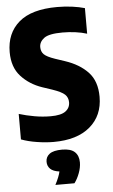

<svg xmlns="http://www.w3.org/2000/svg" viewBox="-64 -792 641 1088"><g transform="rotate(-5 256.0 -248.0)"><path d="M217.5 10Q174.5 10 124.2 2.2Q74 -5.5 34 -20.5V-165.5Q75 -153 121.2 -144.8Q167.5 -136.5 213.5 -136.5Q272.5 -136.5 298.2 -155.5Q324 -174.5 324 -206.5Q324 -233.5 306 -250.8Q288 -268 235.5 -286L180 -304.5Q108 -329 60.8 -380.8Q13.5 -432.5 13.5 -518.5Q13.5 -626 85.5 -688Q157.5 -750 303.5 -750Q348 -750 388.8 -744.5Q429.5 -739 460 -730V-584.5Q430 -594 393.8 -598.8Q357.5 -603.5 321.5 -603.5Q244.5 -603.5 216.5 -582.8Q188.5 -562 188.5 -532Q188.5 -506.5 204 -490.8Q219.5 -475 266 -459L321.5 -440.5Q403 -413.5 451 -362.5Q499 -311.5 499 -222.5Q499 -115.5 425.2 -52.8Q351.5 10 217.5 10ZM206 253.5Q229.5 208.5 235.5 179.5Q200 175 183.8 159Q167.5 143 167.5 118.5Q167.5 90.5 189.8 74Q212 57.5 261 57.5Q310.5 57.5 333 78.8Q355.5 100 355.5 138.5Q355.5 167 343.5 199Q331.5 231 314.5 253.5Z"/></g></svg>

Font: Encode Sans Condensed Condensed ExtraBold
Style: Regular
Weight: 800
Width: 3
Designer: Multiple Designers
Foundry: Impallari Type
Version: Version 3.000; ttfautohint (v1.8.3) -l 8 -r 50 -G 200 -x 14 